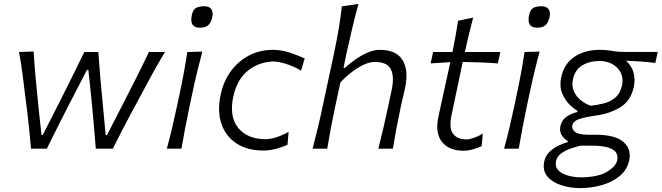

<svg xmlns="http://www.w3.org/2000/svg" viewBox="-20 -762 3391 984"><path d="M139 0Q131 -93.5 120 -187L108.5 -277Q102 -331.5 95 -385.2Q88 -439 77.5 -495.5L152.5 -498Q156 -433.5 162.5 -364.2Q169 -295 175.5 -231L192.5 -70H199L282.5 -234Q315 -298.5 347.5 -363.8Q380 -429 412 -495.5H484Q488 -433 493.8 -366.8Q499.5 -300.5 506 -236.5L521.5 -70H528.5L614.5 -237.5Q647 -301 681.5 -369.2Q716 -437.5 743 -495.5H825.5Q792 -440 762 -385.5Q732 -331 703 -276L656 -189Q630 -140.5 605.5 -93.2Q581 -46 558.5 0H471Q466.5 -60 460.5 -125.5Q454.5 -191 449 -250L433 -403.5H425.5L345.5 -249Q314.5 -189 282.2 -125Q250 -61 220 0Z M835 0Q850 -55.5 862.2 -107Q874.5 -158.5 887.5 -219.5L898 -269Q912 -334.5 921.8 -387.2Q931.5 -440 940 -495.5L1017 -497.5Q1002 -442 989.2 -389Q976.5 -336 962.5 -269L952 -219.5Q939 -158.5 929.2 -107Q919.5 -55.5 910 0ZM1004.5 -620Q947.5 -620 964 -689Q970 -713 985 -721.5Q1000 -730 1026 -730Q1052.5 -730 1063 -715.2Q1073.5 -700.5 1068 -674Q1061 -644 1046 -632Q1031 -620 1004.5 -620Z M1330.5 9.5Q1247 9.5 1191.8 -27Q1136.5 -63.5 1114.8 -127.8Q1093 -192 1110.5 -275Q1124.5 -343.5 1162 -395.5Q1199.5 -447.5 1255 -477Q1310.5 -506.5 1379.5 -506.5Q1423.5 -506.5 1467.5 -491.5Q1511.5 -476.5 1541.5 -462.5L1523 -400Q1482 -424 1443.2 -435.5Q1404.5 -447 1379 -447Q1303.5 -443.5 1249 -398.5Q1194.5 -353.5 1175.5 -266.5Q1154 -165 1200 -107.5Q1246 -50 1338.5 -48.5Q1366.5 -48.5 1399.5 -59.5Q1432.5 -70.5 1459 -86.5L1453.5 -20Q1433.5 -10.5 1398.8 -0.5Q1364 9.5 1330.5 9.5Z M1582 0Q1596.5 -55.5 1609 -107.2Q1621.5 -159 1634 -219L1693 -494Q1706 -556.5 1716 -615.2Q1726 -674 1732 -729.5L1817 -742Q1800.5 -681.5 1786 -620.5Q1771.5 -559.5 1757 -494L1740.5 -414H1747.5Q1768.5 -433.5 1798.2 -455Q1828 -476.5 1861.5 -491.5Q1895 -506.5 1927 -506.5Q2009.5 -506.5 2042.2 -455.5Q2075 -404.5 2056.5 -313.5Q2052.5 -293 2046.8 -270.8Q2041 -248.5 2035 -219.5Q2022 -158 2012.2 -106.8Q2002.5 -55.5 1993.5 0H1919Q1933 -55.5 1945 -106.8Q1957 -158 1969.5 -217L1987 -299.5Q2002 -370 1983 -407.2Q1964 -444.5 1901 -444.5Q1874 -444.5 1842.8 -429.8Q1811.5 -415 1780.8 -391Q1750 -367 1724.5 -339.5L1698 -216.5Q1685.5 -158 1675.8 -106.8Q1666 -55.5 1657 0Z M2355.5 10.5Q2281.5 10.5 2245.2 -34.8Q2209 -80 2227 -164.5Q2244 -245.5 2259.8 -315.2Q2275.5 -385 2288 -443.5L2187 -437L2199.5 -495.5H2299Q2307.5 -538 2314.5 -576.2Q2321.5 -614.5 2327.5 -655.5L2405 -672Q2392 -622.5 2382.5 -583Q2373 -543.5 2362.5 -495.5H2544L2531.5 -437Q2487 -440.5 2441.5 -442.2Q2396 -444 2351.5 -444.5L2294 -171.5Q2280 -105.5 2301.8 -76.5Q2323.5 -47.5 2370 -47.5Q2386 -47.5 2410 -56Q2434 -64.5 2454.5 -77.5L2448.5 -13Q2435 -6.5 2408.2 2Q2381.5 10.5 2355.5 10.5Z M2563.5 0Q2578.5 -55.5 2590.8 -107Q2603 -158.5 2616 -219.5L2626.5 -269Q2640.5 -334.5 2650.2 -387.2Q2660 -440 2668.5 -495.5L2745.5 -497.5Q2730.5 -442 2717.8 -389Q2705 -336 2691 -269L2680.5 -219.5Q2667.5 -158.5 2657.8 -107Q2648 -55.5 2638.5 0ZM2733 -620Q2676 -620 2692.5 -689Q2698.5 -713 2713.5 -721.5Q2728.5 -730 2754.5 -730Q2781 -730 2791.5 -715.2Q2802 -700.5 2796.5 -674Q2789.5 -644 2774.5 -632Q2759.5 -620 2733 -620Z M2953.5 202Q2900 202 2854.2 186.5Q2808.5 171 2784 140.5Q2759.5 110 2769.5 64.5Q2775.5 36.5 2795.8 16.8Q2816 -3 2841.8 -15.5Q2867.5 -28 2889.5 -33.5V-39.5Q2882.5 -43 2871.8 -52.8Q2861 -62.5 2854.2 -78.5Q2847.5 -94.5 2852.5 -117.5Q2859.5 -147 2882.8 -163.5Q2906 -180 2939 -188V-194.5Q2922 -203.5 2898.8 -226.2Q2875.5 -249 2861 -284Q2846.5 -319 2856 -365Q2870.5 -435 2924 -470.8Q2977.5 -506.5 3053 -506.5Q3080 -506.5 3098.5 -503.8Q3117 -501 3135 -498.5Q3153 -496 3178 -496H3351L3338.5 -439.5Q3300.5 -444 3263.2 -446.8Q3226 -449.5 3188.5 -451Q3218 -423 3227 -389.8Q3236 -356.5 3229 -320Q3214 -246.5 3160.5 -213.2Q3107 -180 3035 -170Q2977.5 -162 2947.5 -151.5Q2917.5 -141 2913 -120Q2909.5 -100.5 2927.2 -86Q2945 -71.5 2994.5 -71.5H3032Q3132.5 -71.5 3174.8 -34.8Q3217 2 3204.5 60.5Q3194 109 3155.8 140.2Q3117.5 171.5 3063.8 186.8Q3010 202 2953.5 202ZM3007.5 -220Q3040.5 -223.5 3074.2 -232Q3108 -240.5 3133.5 -262Q3159 -283.5 3168 -325Q3175.5 -361 3161.5 -389.2Q3147.5 -417.5 3118.5 -433.5Q3089.5 -449.5 3053 -449.5Q3000 -449.5 2962.8 -426.2Q2925.5 -403 2916 -353Q2909.5 -319.5 2921.8 -292.8Q2934 -266 2957.5 -247.5Q2981 -229 3007.5 -220ZM2959.5 147Q3046.5 145.5 3091.2 118.2Q3136 91 3143 60.5Q3147.5 39.5 3138.8 22.5Q3130 5.5 3100 -5Q3070 -15.5 3010.5 -15.5H2955.5Q2933 -10.5 2905.5 -1Q2878 8.5 2856.5 24Q2835 39.5 2830 62Q2823.5 93.5 2842.8 112Q2862 130.5 2894.5 138.8Q2927 147 2959.5 147Z"/></svg>

Font: Commissioner Flair Light
Style: Italic
Weight: 300
Italic angle: -12°
Designer: Kostas Bartsokas
Foundry: Kostas Bartsokas
Version: Version 1.000; ttfautohint (v1.8.3)